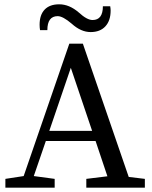

<svg xmlns="http://www.w3.org/2000/svg" viewBox="-20 -872 704 892"><path d="M200 -732H166Q164 -744 164 -757Q164 -803 187.5 -827.5Q211 -852 255 -852Q302 -852 346 -814Q384 -779 410 -779Q458 -779 458 -843H492Q494 -831 494 -823Q494 -776 469.5 -749.5Q445 -723 401 -723Q356 -723 313 -762Q272 -797 248 -797Q200 -797 200 -732ZM209 -264H408L309 -557ZM578 -50 653 -41V0H381V-41L479 -53L424 -217H193L137 -54L234 -41V0H5V-41L90 -54L302 -669H365Z"/></svg>

Font: TypoPRO Source Serif Pro
Style: Regular
Weight: 400
Designer: Frank Grießhammer
Foundry: Adobe Systems Incorporated
Version: Version 1.017;PS 1.0;hotconv 1.0.79;makeotf.lib2.5.61930